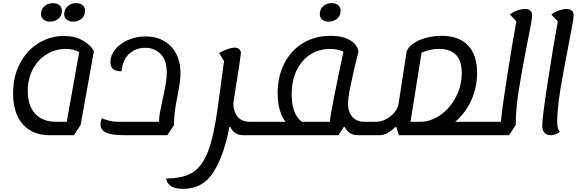

<svg xmlns="http://www.w3.org/2000/svg" viewBox="-20 -832 3666 1217"><path d="M575 -507 491 -40 449 25H293Q186 25 124.5 -44.5Q63 -114 63 -241Q63 -348 107 -431Q151 -514 225 -559Q299 -604 384 -604Q455 -604 506 -574.5Q557 -545 575 -507ZM482 -502Q445 -522 397 -522Q333 -522 277.5 -489Q222 -456 189 -395Q156 -334 156 -255Q156 -162 203 -111Q250 -60 335 -60H403ZM240 -742Q240 -773 261.5 -792.5Q283 -812 316 -812Q341 -812 356.5 -799Q372 -786 372 -764Q372 -733 351 -714Q330 -695 296 -695Q271 -695 255.5 -708Q240 -721 240 -742ZM387 -742Q387 -773 408.5 -792.5Q430 -812 463 -812Q488 -812 503.5 -799Q519 -786 519 -764Q519 -733 498 -714Q477 -695 443 -695Q418 -695 402.5 -708Q387 -721 387 -742Z M1124 -366Q1124 -336 1119.5 -306.5Q1115 -277 1106 -228Q1094 -169 1088.5 -128.5Q1083 -88 1083 -40L1041 25H765Q688 25 652.5 8.5Q617 -8 617 -43Q617 -58 625 -82Q645 -74 672 -67Q699 -60 724 -60H988Q988 -86 994 -119Q1000 -152 1011 -203Q1024 -260 1030.5 -300Q1037 -340 1037 -373Q1037 -449 999 -489Q961 -529 900 -529Q838 -529 796.5 -488.5Q755 -448 751 -380Q716 -380 698 -393.5Q680 -407 680 -439Q680 -481 710 -518.5Q740 -556 791.5 -578.5Q843 -601 903 -601Q1004 -601 1064 -537.5Q1124 -474 1124 -366Z M1602 -60 1589 25H1522Q1465 25 1440 -27H1434Q1400 153 1333 259Q1266 365 1141 365Q1084 365 1059 344Q1034 323 1034 299Q1141 299 1202 260.5Q1263 222 1299.5 125.5Q1336 29 1361 -156L1400 -445L1369 -496Q1397 -512 1423.5 -521Q1450 -530 1467 -530Q1485 -530 1496 -520Q1507 -510 1507 -499Q1507 -479 1459 -179Q1459 -125 1486 -92.5Q1513 -60 1562 -60Z M2326 -60 2313 25H2248Q2192 25 2165 -27H2159L2125 25H1587L1600 -60H1791Q1771 -80 1755.5 -128Q1740 -176 1740 -243Q1740 -346 1781.5 -428.5Q1823 -511 1899 -558Q1975 -605 2076 -605Q2134 -605 2173 -589.5Q2212 -574 2231 -550.5Q2250 -527 2252 -503Q2224 -398 2200 -279V-280Q2186 -208 2186 -174Q2186 -123 2213.5 -91.5Q2241 -60 2289 -60ZM1829 -234Q1829 -107 1894 -60H2071Q2071 -81 2097.5 -217Q2124 -353 2157 -505Q2144 -511 2121 -516.5Q2098 -522 2071 -522Q2006 -522 1951 -489Q1896 -456 1862.5 -390.5Q1829 -325 1829 -234ZM2007 -742Q2007 -773 2028.5 -792.5Q2050 -812 2083 -812Q2108 -812 2123.5 -799Q2139 -786 2139 -764Q2139 -733 2118 -714Q2097 -695 2063 -695Q2038 -695 2022.5 -708Q2007 -721 2007 -742Z M3042 -60 3028 25H2508L2492 -27H2486Q2468 -7 2440 9Q2412 25 2385 25H2310L2323 -60H2361Q2397 -60 2429 -77.5Q2461 -95 2481.5 -121Q2502 -147 2506 -172L2557 -503Q2565 -531 2597.5 -554.5Q2630 -578 2678 -591.5Q2726 -605 2779 -605Q2887 -605 2945.5 -545Q3004 -485 3004 -370Q3004 -277 2967 -196Q2930 -115 2865 -60ZM2907 -369Q2907 -522 2762 -522Q2705 -522 2652 -498L2582 -60H2642Q2711 -60 2772.5 -103.5Q2834 -147 2870.5 -218.5Q2907 -290 2907 -369ZM2579 -448 2581 -450Z M3353 -734Q3353 -718 3344 -669.5Q3335 -621 3323 -563Q3288 -385 3268.5 -262Q3249 -139 3249 -40L3207 25H3027L3041 -60H3155Q3161 -135 3193.5 -342.5Q3226 -550 3253 -697L3212 -740Q3229 -755 3257 -765Q3285 -775 3308 -775Q3353 -775 3353 -734Z M3530 2Q3503 25 3470 25Q3445 25 3431 9.5Q3417 -6 3417 -36Q3417 -86 3451.5 -310.5Q3486 -535 3516 -697L3475 -740Q3494 -756 3522 -765.5Q3550 -775 3571 -775Q3592 -775 3604 -765Q3616 -755 3616 -735Q3616 -719 3606.5 -667Q3597 -615 3585 -553Q3552 -386 3532 -264.5Q3512 -143 3512 -61Q3512 -38 3515.5 -23Q3519 -8 3530 2Z"/></svg>

Font: Lemonada Light
Style: Regular
Weight: 300
Designer: Mohamed Gaber (Arabic) Eduardo Tunni (Latin)
Foundry: Kief Type Foundry
Version: Version 3.006